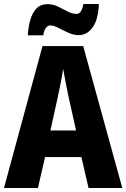

<svg xmlns="http://www.w3.org/2000/svg" viewBox="-20 -947 636 967"><path d="M426 0 390 -156H207L171 0H0L194 -715H399L596 0ZM326 -456Q319 -490 311 -530Q303 -570 298 -600Q294 -571 286 -531Q278 -491 271 -458L234 -290H363ZM120 -769Q122 -807 131.5 -843Q141 -879 162 -902.5Q183 -926 220 -926Q247 -926 272 -914Q297 -902 320 -889.5Q343 -877 366 -877Q391 -877 400 -927H478Q475 -848 446.5 -809Q418 -770 377 -770Q351 -770 324.5 -782Q298 -794 274.5 -806.5Q251 -819 232 -819Q222 -819 212 -807.5Q202 -796 198 -769Z"/></svg>

Font: Noto Sans Armenian Condensed ExtraBold
Style: Regular
Weight: 800
Width: 3
Designer: Monotype Design Team
Foundry: Monotype Imaging Inc.
Version: Version 2.008; ttfautohint (v1.8.4.7-5d5b)